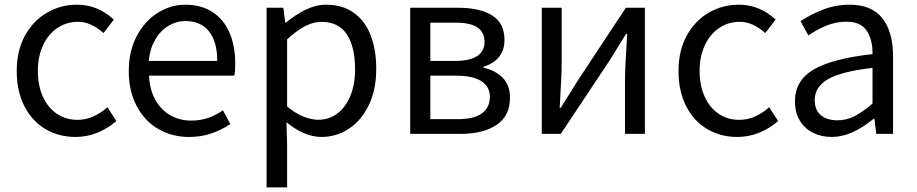

<svg xmlns="http://www.w3.org/2000/svg" viewBox="-20 -576 3943 826"><path d="M52 -270.6Q52 -358.4 87.4 -422.7Q122.8 -487 182 -521.4Q241.2 -555.8 311.8 -555.8Q400.4 -555.8 469.8 -491.6L425.2 -433.8Q371.4 -482.2 315.6 -482.2Q266.2 -482.2 226.8 -455.6Q187.4 -429 165.1 -380.9Q142.8 -332.8 142.8 -270.6Q142.8 -208.4 164.3 -160.6Q185.8 -112.8 224.6 -86.6Q263.4 -60.4 313.4 -60.4Q349 -60.4 382 -75.3Q415 -90.2 442 -114.8L480.6 -55.4Q443.2 -22.8 398.4 -4.8Q353.6 13.2 305.4 13.2Q233.2 13.2 175.6 -20.7Q118 -54.6 85 -119Q52 -183.4 52 -270.6Z M534 -270.6Q534 -355.6 568 -420.3Q602 -485 658 -520.4Q714 -555.8 776.8 -555.8Q844.8 -555.8 893.3 -524.7Q941.8 -493.6 966.9 -436.4Q992 -379.2 992 -301Q992 -267.2 988 -250.4H621.2Q623.6 -192.4 647.1 -148.7Q670.6 -105 710.8 -81.1Q751 -57.2 803.2 -57.2Q841.2 -57.2 873.9 -68.2Q906.6 -79.2 939.2 -101.2L971 -42.2Q931.2 -16 887.9 -1.4Q844.6 13.2 792.8 13.2Q720.2 13.2 661.5 -20.7Q602.8 -54.6 568.4 -119Q534 -183.4 534 -270.6ZM778.2 -485.4Q738.8 -485.4 704.5 -464.8Q670.2 -444.2 647.6 -405.4Q625 -366.6 619.8 -313.8H914.6Q914.6 -397.2 879 -441.3Q843.4 -485.4 778.2 -485.4Z M1199 -542.6 1207.2 -478.8H1210.2Q1251.8 -513.2 1295.6 -534.5Q1339.4 -555.8 1383 -555.8Q1452.4 -555.8 1500.9 -521.9Q1549.4 -488 1574 -425.7Q1598.6 -363.4 1598.6 -279.6Q1598.6 -189.6 1566.3 -123.2Q1534 -56.8 1480.2 -21.8Q1426.4 13.2 1362.8 13.2Q1290.6 13.2 1212.4 -49.8L1215.2 45.6V230.2H1126.8V-542.6ZM1507.6 -278.2Q1507.6 -374 1472.3 -428Q1437 -482 1362 -482Q1328.2 -482 1292.4 -463.3Q1256.6 -444.6 1215.2 -406.8V-117.8Q1250.4 -88.6 1285 -74.7Q1319.6 -60.8 1349.6 -60.8Q1395.2 -60.8 1430.8 -87.3Q1466.4 -113.8 1487 -162.9Q1507.6 -212 1507.6 -278.2Z M2150.4 -404.4Q2150.4 -360.6 2126.9 -331.3Q2103.4 -302 2060 -289V-284.8Q2110.6 -273.4 2142.3 -241.8Q2174 -210.2 2174 -155.2Q2174 -77.8 2116.6 -38.9Q2059.2 0 1960.6 0H1744.8V-542.6H1951.2Q2045.2 -542.6 2097.8 -509.2Q2150.4 -475.8 2150.4 -404.4ZM2064.4 -396.6Q2064.4 -478.4 1942.2 -478.4H1831.4V-313.8H1935.8Q2064.4 -313.8 2064.4 -396.6ZM2087.4 -160Q2087.4 -203.4 2050.8 -226.9Q2014.2 -250.4 1944.2 -250.4H1831.4V-63.4H1950.8Q2018.6 -63.4 2053 -88.2Q2087.4 -113 2087.4 -160Z M2396.4 -542.6V-312.2Q2396.4 -253.2 2390.4 -158.4Q2388.8 -134.2 2387.8 -112H2392.4Q2409 -138.2 2424.6 -163.4L2464.6 -227.8L2672.4 -542.6H2754.4V0H2668.8V-229.6Q2668.8 -277.2 2676 -393.6Q2677.2 -411 2678.4 -430.6H2673.5L2601.4 -314L2392.6 0H2310.8V-542.6Z M2899 -270.6Q2899 -358.4 2934.4 -422.7Q2969.8 -487 3029 -521.4Q3088.2 -555.8 3158.8 -555.8Q3247.4 -555.8 3316.8 -491.6L3272.2 -433.8Q3218.4 -482.2 3162.6 -482.2Q3113.2 -482.2 3073.8 -455.6Q3034.4 -429 3012.1 -380.9Q2989.8 -332.8 2989.8 -270.6Q2989.8 -208.4 3011.3 -160.6Q3032.8 -112.8 3071.6 -86.6Q3110.4 -60.4 3160.4 -60.4Q3196 -60.4 3229 -75.3Q3262 -90.2 3289 -114.8L3327.6 -55.4Q3290.2 -22.8 3245.4 -4.8Q3200.6 13.2 3152.4 13.2Q3080.2 13.2 3022.6 -20.7Q2965 -54.6 2932 -119Q2899 -183.4 2899 -270.6Z M3400 -140.6Q3400 -229.2 3479.4 -276.4Q3558.8 -323.6 3733.6 -343.2Q3734.6 -404.8 3708.9 -443.7Q3683.2 -482.6 3621.2 -482.6Q3577 -482.6 3536.3 -466.1Q3495.6 -449.6 3457.8 -423.8L3423.8 -484.8Q3467.8 -514.4 3521.9 -535.1Q3576 -555.8 3635.2 -555.8Q3730.4 -555.8 3776.2 -497.3Q3822 -438.8 3822 -334.2V0H3749.8L3741.8 -65H3738.4Q3643.4 13.2 3558.6 13.2Q3513.2 13.2 3477.1 -5Q3441 -23.2 3420.5 -57.9Q3400 -92.6 3400 -140.6ZM3733.6 -130.6V-284Q3598.6 -268.4 3541.8 -235.1Q3485 -201.8 3485 -146.6Q3485 -101.8 3511.8 -80.1Q3538.6 -58.4 3582.8 -58.4Q3620.6 -58.4 3656.2 -76.2Q3691.8 -94 3733.6 -130.6Z"/></svg>

Font: 寒蝉端黑体 Light
Style: Regular
Weight: 300
Designer: ChillDuanSans {Warren2060}; 
Source Han Sans {Ryoko NISHIZUKA 西塚涼子 (kana, bopomofo & ideographs); Paul D. Hunt (Latin, G
Foundry: ChillType&Adobe
Version: Version 1.300;Glyphs 3.3 (3306)